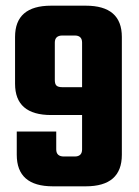

<svg xmlns="http://www.w3.org/2000/svg" viewBox="-20 -656 490 676"><path d="M160 -636H282Q409 -636 409 -526V-111Q409 0 282 0H166Q39 0 39 -111V-193H178V-130Q178 -105 205 -105H243Q269 -105 269 -130V-251H160Q33 -251 33 -361V-526Q33 -636 160 -636ZM200 -349H269V-506Q269 -531 243 -531H200Q173 -531 173 -506V-374Q173 -360 179 -354.5Q185 -349 200 -349Z"/></svg>

Font: Teko SemiBold
Style: Regular
Weight: 600
Designer: Manushi Parikh, Jonny Pinhorn
Foundry: Indian Type Foundry
Version: Version 1.106;PS 1.0;hotconv 1.0.78;makeotf.lib2.5.61930; tt